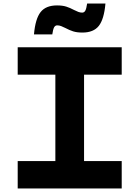

<svg xmlns="http://www.w3.org/2000/svg" viewBox="-20 -1068 790 1088"><path d="M80.3 -155.3H293.7V-644.7H80.3V-800H669.7V-644.7H456.3V-155.3H669.7V0H80.3ZM303 -1037.3Q334 -1037.3 355.5 -1030.5Q377 -1023.6 399.3 -1011.6Q413.1 -1004.5 423.9 -1000.5Q434.7 -996.5 445.7 -996.5Q457.4 -996.5 463.6 -1008Q469.7 -1019.5 473.7 -1047.9H577.5Q569.8 -959.4 540 -921.4Q510.2 -883.5 447 -883.5Q416 -883.5 394.5 -890.3Q373 -897.2 350.7 -909.2Q336.9 -916.3 326.1 -920.3Q315.3 -924.3 304.3 -924.3Q292.6 -924.3 286.4 -912.8Q280.3 -901.3 276.3 -872.9H172.5Q180.2 -961.4 210 -999.4Q239.8 -1037.3 303 -1037.3Z"/></svg>

Font: Martian Mono Custom sWd Rg
Style: Regular
Weight: 400
Width: 6
Monospace: yes
Designer: Alex Havermale
Foundry: Evil Martians
Version: Version 1.000